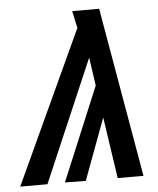

<svg xmlns="http://www.w3.org/2000/svg" viewBox="-90 -735 640 779"><g transform="rotate(-5 230.0 -345.5)"><path d="M462.9 0H357.9L320.8 -250L228 0L143.1 -1L301.8 -381.8L285.2 -497.1L71.8 0H-39.1L248 -621.1L232.9 -690.9H342.8Z"/></g></svg>

Font: Fira Sans Compressed Medium
Style: Italic
Weight: 500
Width: 3
Italic angle: -8°
Designer: Carrois Corporate & Edenspiekermann AG
Foundry: Carrois Corporate GbR & Edenspiekermann AG
Version: Version 4.203;PS 004.203;hotconv 1.0.88;makeotf.lib2.5.64775